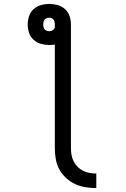

<svg xmlns="http://www.w3.org/2000/svg" viewBox="-20 -755 640 977"><path d="M470 202Q442 202 414.5 197.5Q387 193 362 181.5Q337 170 316 150.5Q295 131 282 107Q269 83 264 55.5Q259 28 259 0V-528Q252 -527 244.5 -526.5Q237 -526 230 -526Q209 -526 188 -532Q167 -538 151 -552.5Q135 -567 128 -588Q121 -609 121 -630Q121 -652 128 -673Q135 -694 151 -708.5Q167 -723 188 -729Q209 -735 231 -735Q252 -735 273.5 -729Q295 -723 311 -708.5Q327 -694 334 -673Q341 -652 341 -630V0Q341 17 344 34Q347 51 355 66.5Q363 82 375.5 94.5Q388 107 403.5 114.5Q419 122 436 125Q453 128 470 128ZM230 -596Q240 -596 248 -601Q256 -606 259 -615V-630Q259 -637 257.5 -643.5Q256 -650 252.5 -655Q249 -660 242.5 -662.5Q236 -665 230 -665Q224 -665 217.5 -662.5Q211 -660 207 -655Q203 -650 201.5 -643.5Q200 -637 200 -630Q200 -624 201.5 -617.5Q203 -611 207 -606Q211 -601 217.5 -598.5Q224 -596 230 -596Z"/></svg>

Font: Zed Mono Extended
Style: Regular
Weight: 400
Width: 7
Monospace: yes
Designer: Belleve Invis
Foundry: Belleve Invis
Version: Version 1.0.0; ttfautohint (v1.8.4)